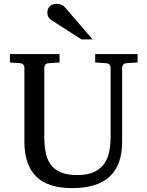

<svg xmlns="http://www.w3.org/2000/svg" viewBox="-20 -948 752 984"><path d="M627 -624Q616.2 -623 611.1 -616.2Q606 -609.4 606 -602.1V-222.2Q606 -160.6 589.4 -115.7Q572.8 -70.8 540.3 -41.5Q507.8 -12.2 459.7 2Q411.6 16.1 349.1 16.1Q225.1 16.1 165 -43.9Q105 -104 105 -222.2V-602.1Q105 -609.4 99.9 -616.2Q94.7 -623 84 -624L30.8 -627.9V-670.9H285.2V-627.9L228 -624Q217.3 -623 212.2 -616.2Q207 -609.4 207 -602.1V-248Q207 -204.1 213.9 -167.7Q220.7 -131.3 239.3 -105.5Q257.8 -79.6 290.8 -65.2Q323.7 -50.8 376 -50.8Q427.7 -50.8 460.9 -65.9Q494.1 -81.1 513.2 -107.7Q532.2 -134.3 539.6 -170.4Q546.9 -206.5 546.9 -248V-602.1Q546.9 -609.4 541.3 -616.2Q535.6 -623 524.9 -624L467.8 -627.9V-670.9H685.1V-627.9ZM397.5 -746.1 245.6 -843.3Q234.9 -850.1 228.8 -859.9Q222.7 -869.6 222.7 -883.3Q222.7 -891.1 225.1 -899.2Q227.5 -907.2 232.9 -913.6Q238.3 -919.9 247.1 -924.1Q255.9 -928.2 268.6 -928.2Q279.3 -928.2 286.6 -926.5Q293.9 -924.8 299.8 -921.4Q305.7 -918 310.5 -912.8Q315.4 -907.7 320.8 -901.4L454.6 -746.1Z"/></svg>

Font: Charis SIL Viet
Style: Regular
Weight: 400
Foundry: SIL International
Version: Version 5.000